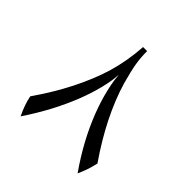

<svg xmlns="http://www.w3.org/2000/svg" viewBox="-143 -602 705 705"><g transform="rotate(45 209.5 -250.0)"><path d="M179 -351Q200 -422 205 -499H226Q226 -465 231 -435.5Q236 -406 250 -355Q290 -221 389 -78Q380 -38 363 -1Q294 -99 254 -202Q236 -249 226 -291Q219 -320 216.5 -339.5Q214 -359 214 -364Q214 -359 211.5 -339Q209 -319 202 -290Q190 -243 173 -200Q134 -101 67 -1Q47 -42 40 -78Q138 -219 179 -351Z"/></g></svg>

Font: Mirza
Style: Regular
Weight: 400
Designer: Arabic design by Kourosh Beigpour, Latin design by Eduardo Tunni, engineering by Lasse Fister
Version: Version 1.000